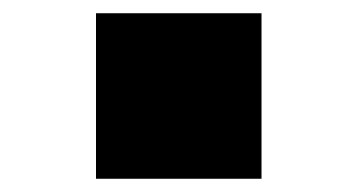

<svg xmlns="http://www.w3.org/2000/svg" viewBox="-20 -645 540 290"><path d="M125 -375V-625H375V-375Z"/></svg>

Font: Silkscreen
Style: Bold
Weight: 700
Designer: Jason Kottke
Foundry: Jason Kottke
Version: Version 1.001; ttfautohint (v1.8.4.7-5d5b)